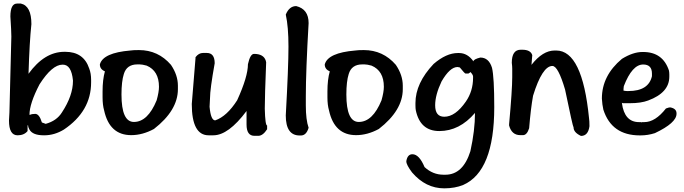

<svg xmlns="http://www.w3.org/2000/svg" viewBox="-20 -753 3782 1061"><path d="M74.3 -733.3H95.4Q153.5 -720.4 153.5 -619.7Q142.9 -520.4 137.6 -345.3Q225.4 -466.7 335.7 -466.7H341Q442.2 -466.7 472.9 -374.6Q483.5 -347.7 483.5 -311.3V-297.8Q483.5 -138.1 332.9 -36.9Q280.6 -5.3 224.9 -5.3H222.1Q160.7 -5.3 142.9 -36.9Q135.3 -49.4 135.3 -60.4H132.4V-28.8Q113.2 -5.3 77.2 -5.3Q29.7 -5.3 29.7 -86.8Q32.1 -118 32.1 -131.9L42.7 -551.1Q42.7 -579.4 37.4 -661.9Q37.4 -733.3 74.3 -733.3ZM142.9 -118.5H145.8Q155.9 -123.7 174.6 -123.7Q197.1 -123.7 211.5 -76.3Q230.7 -68.6 232.6 -68.6Q293.5 -85.4 322.3 -131.9Q383.2 -224.5 383.2 -306V-308.4Q374.6 -395.7 327.6 -395.7H325.2Q268.1 -395.7 198.6 -287.3Q142.9 -180.8 142.9 -118.5Z M747.7 -476.3Q854.2 -476.3 924.7 -394.7Q963.1 -338.1 963.1 -279.6V-260.4Q963.1 -142.9 830.7 -40.3Q767.9 -6.2 705 -6.2Q585.1 -6.2 555.4 -142.9Q546.8 -172.7 546.8 -215.3V-247.5Q546.8 -312.7 559.7 -358.8Q531.9 -370.3 531.9 -397.1Q549.2 -461.4 700.7 -473.9Q714.6 -476.3 747.7 -476.3ZM651.3 -230.7Q651.3 -79.1 719.9 -79.1Q796.6 -79.1 845.6 -198.6Q858.5 -244.6 858.5 -273.4Q858.5 -361.6 790.4 -390.4Q765.9 -397.1 752 -397.1H739.1Q680.1 -397.1 664.3 -343.9Q651.3 -303.1 651.3 -230.7Z M1101.7 -460.4H1122.8Q1166.4 -460.4 1166.4 -403.4Q1140.5 -259.5 1140.5 -209.6Q1138.1 -167.4 1138.1 -163.1Q1144.8 -87.8 1169.3 -87.8Q1234.1 -110.3 1290.6 -199Q1350.1 -329.5 1350.1 -398.1Q1362.6 -455.2 1383.7 -455.2Q1436 -455.2 1448.4 -418.7L1450.8 -408.6Q1443.2 -221.1 1443.2 -152.5Q1445.6 -59.5 1456.1 -59.5V-38.8Q1432.6 -2.4 1407.2 -2.4H1386.1Q1342.4 -2.4 1342.4 -64.7V-139.6Q1242.2 -5.3 1158.8 -5.3H1132.9Q1039.8 -5.3 1039.8 -178.4L1060.4 -431.7V-436.9Q1078.2 -460.4 1101.7 -460.4Z M1616.8 -719.4Q1685.4 -702.6 1685.4 -625.4Q1670 -360.2 1670 -219.7V-170.7Q1670 -90.6 1685.4 -47Q1672.9 -4.3 1642.7 -4.3H1636Q1559.2 -4.3 1559.2 -115.1Q1574.1 -383.2 1574.1 -495.4Q1574.1 -605.8 1559.2 -672.4Q1578.4 -719.4 1616.8 -719.4Z M1990.4 -476.3Q2096.9 -476.3 2167.4 -394.7Q2205.8 -338.1 2205.8 -279.6V-260.4Q2205.8 -142.9 2073.4 -40.3Q2010.6 -6.2 1947.7 -6.2Q1827.8 -6.2 1798.1 -142.9Q1789.4 -172.7 1789.4 -215.3V-247.5Q1789.4 -312.7 1802.4 -358.8Q1774.6 -370.3 1774.6 -397.1Q1791.8 -461.4 1943.4 -473.9Q1957.3 -476.3 1990.4 -476.3ZM1894 -230.7Q1894 -79.1 1962.6 -79.1Q2039.3 -79.1 2088.2 -198.6Q2101.2 -244.6 2101.2 -273.4Q2101.2 -361.6 2033.1 -390.4Q2008.6 -397.1 1994.7 -397.1H1981.8Q1922.8 -397.1 1907 -343.9Q1894 -303.1 1894 -230.7Z M2510.3 -460H2516.5Q2564 -460 2596.2 -413.9Q2596.2 -425.4 2634.1 -435Q2681.5 -435 2698.8 -378.4Q2711.3 -326.6 2711.3 -160.7Q2711.3 193.8 2539.6 269.1Q2493.5 287.8 2435 287.8Q2332.4 287.8 2257.1 200Q2225.4 157.8 2225.4 139.1V137.2Q2231.7 99.3 2259 99.3Q2296.4 99.3 2326.1 170.3Q2371.7 212.5 2430.7 212.5H2441.2Q2538.6 212.5 2579.4 82.5Q2604.8 -32.6 2604.8 -129Q2519.4 -28.8 2407.7 -28.8Q2301.7 -28.8 2277.7 -143.9Q2275.8 -154 2275.8 -171.2V-183.7Q2275.8 -293.5 2376 -399.5Q2446 -460 2510.3 -460ZM2384.7 -171.2Q2384.7 -107.9 2435 -107.9Q2496.4 -107.9 2554.4 -191.8Q2594.2 -249.4 2594.2 -323.7V-330Q2594.2 -339.6 2579.4 -355.4Q2579.4 -352.5 2568.8 -346.8H2552Q2548.2 -346.8 2520.9 -380.3Q2519.4 -380.3 2508.4 -382.7Q2466.2 -382.7 2420.1 -303.1Q2384.7 -228.3 2384.7 -171.2Z M2857.6 -478.2H2865.7Q2912.2 -478.2 2921.3 -448.4Q2921.3 -445.1 2917 -394.7Q2978.9 -473.9 3045.1 -473.9H3053.7Q3198.1 -473.9 3235 -100.2Q3237.4 -85.9 3237.4 -55.6Q3230.2 -1.9 3190.4 -1.9Q3149.6 -21.1 3149.6 -48.9Q3145.3 -51.8 3102.6 -258Q3064.3 -388.5 3032.6 -388.5Q2976.5 -388.5 2925.7 -224Q2912.7 -152 2904.1 -44.6Q2892.1 -6.2 2870 -6.2H2855.2Q2807.7 -6.2 2793.3 -59.5V-66.2Q2810.6 -256.6 2810.6 -326.6V-373.6Q2810.6 -387.1 2808.2 -405.8Q2808.2 -478.2 2857.6 -478.2Z M3530 -465.7H3534.3Q3642.7 -465.7 3676.7 -363.1Q3678.7 -352 3678.7 -342V-329.5Q3678.7 -240.8 3561.6 -197.6Q3522.3 -182.7 3460.9 -182.7H3421.1L3416.8 -185.1V-182.7Q3430.7 -78.2 3511.3 -78.2H3521.8Q3523.7 -78.2 3523.7 -76.3L3528.1 -78.2H3540.5Q3601 -78.2 3660 -153.5Q3676.3 -159.7 3683 -159.7Q3718.5 -153.5 3718.5 -126.6V-124.2Q3718.5 -73.9 3599 -17.3Q3560.2 -4.8 3519.9 -4.8H3515.6Q3359.7 -4.8 3314.1 -147.2Q3307.9 -174.6 3306 -208.2Q3306 -335.3 3416.8 -427.8Q3478.2 -465.7 3530 -465.7ZM3425.4 -252.3Q3436.9 -249.9 3444.1 -249.9H3452.8Q3564 -249.9 3582.7 -331.9V-346.3Q3582.7 -396.6 3534.3 -396.6Q3473.4 -396.6 3427.3 -277.2Q3425.4 -265.7 3425.4 -252.3Z"/></svg>

Font: Namteng
Style: Regular
Weight: 400
Designer: Khon Soe Zaw Thu
Foundry: MPUA
Version: Version 1.03 June 17, 2016